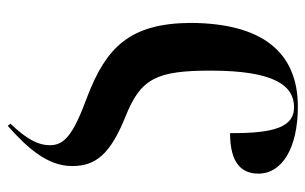

<svg xmlns="http://www.w3.org/2000/svg" viewBox="-170 -418 806 507"><g transform="rotate(90 233.5 -165.0)"><path d="M41 -265C42 -105 105 -42 236 8C336 45 364 68 364 107C364 137 349 167 307 211L313 218C370 167 419 114 419 48C419 -15 387 -53 288 -93C188 -133 167 -174 167 -318C167 -489 208 -538 264 -538C315 -538 333 -487 332 -369C412 -369 439 -400 439 -444C439 -506 372 -548 262 -548C120 -548 42 -456 41 -265Z"/></g></svg>

Font: Noto Serif Display SemiCondensed SemiBold
Style: Regular
Weight: 600
Width: 4
Designer: Monotype Design Team
Foundry: Monotype Imaging Inc.
Version: Version 2.009